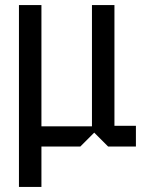

<svg xmlns="http://www.w3.org/2000/svg" viewBox="-20 -580 573 760"><path d="M55 160V-560H144V-80H344V-560H433V-82H518V0H408L353 -55L298 0H144V160Z"/></svg>

Font: Tektur SemiCondensed
Style: Regular
Weight: 400
Width: 4
Designer: Adam Jagosz
Foundry: Adam Jagosz
Version: Version 1.005;gftools[0.9.30]